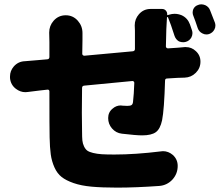

<svg xmlns="http://www.w3.org/2000/svg" viewBox="-20 -814 1040 890"><path d="M749 -598.6Q749 -594.7 752 -592.3Q754.9 -589.8 758.8 -589.8L803.7 -592.8Q808.6 -593.8 835.9 -595.7Q838.9 -595.7 841.8 -595.7Q868.2 -595.7 887.7 -577.1Q909.2 -557.6 909.2 -528.3Q909.2 -498 887.7 -476.6Q866.2 -455.1 835.9 -454.1Q819.3 -454.1 802.7 -453.1Q780.3 -451.2 754.9 -450.2Q745.1 -450.2 745.1 -440.4Q741.2 -306.6 731.4 -256.8Q722.7 -215.8 702.1 -201.2Q681.6 -186.5 638.7 -186.5Q611.3 -186.5 544.9 -194.3Q517.6 -197.3 499 -218.8Q481.4 -239.3 481.4 -266.6Q481.4 -293.9 502 -310.5Q518.6 -325.2 540 -325.2Q543.9 -325.2 547.9 -324.2Q562.5 -323.2 570.3 -323.2Q584 -323.2 589.8 -327.1Q595.7 -331.1 596.7 -342.8Q600.6 -375 602.5 -429.7Q602.5 -433.6 600.1 -436Q597.7 -438.5 593.8 -438.5Q468.8 -426.8 370.1 -417Q360.4 -416 360.4 -406.2Q359.4 -341.8 359.4 -292Q359.4 -239.3 360.4 -203.1Q360.4 -177.7 361.8 -163.1Q363.3 -148.4 369.6 -135.3Q376 -122.1 384.8 -115.7Q393.6 -109.4 411.6 -105Q429.7 -100.6 451.7 -99.1Q473.6 -97.7 509.8 -97.7Q607.4 -97.7 725.6 -112.3Q730.5 -113.3 735.4 -113.3Q760.7 -113.3 781.2 -95.7Q803.7 -75.2 803.7 -44.9Q803.7 -7.8 778.3 19.5Q753.9 44.9 718.8 47.9Q609.4 55.7 522.5 55.7Q453.1 55.7 404.8 51.3Q356.4 46.9 321.3 34.7Q286.1 22.5 265.6 6.3Q245.1 -9.8 232.4 -38.1Q219.7 -66.4 215.3 -98.1Q210.9 -129.9 210 -177.7Q209 -219.7 209 -390.6Q209 -394.5 206.1 -397Q203.1 -399.4 199.2 -398.4L164.1 -394.5Q146.5 -392.6 109.4 -387.7Q103.5 -386.7 97.7 -386.7Q74.2 -386.7 53.7 -402.3Q29.3 -420.9 26.4 -452.1Q26.4 -456.1 26.4 -460Q26.4 -485.4 43.9 -505.9Q64.5 -529.3 95.7 -530.3Q125 -532.2 154.3 -535.2L199.2 -539.1Q209 -540 209 -549.8V-619.1L208 -663.1Q208 -694.3 228.5 -717.8Q251 -743.2 284.7 -743.2Q318.4 -743.2 340.8 -717.8Q362.3 -693.4 362.3 -661.1V-627.9Q362.3 -590.8 361.3 -564.5Q361.3 -560.5 364.3 -558.1Q367.2 -555.7 371.1 -555.7Q551.8 -572.3 594.7 -576.2Q605.5 -577.1 605.5 -586.9V-671.9L604.5 -696.3Q604.5 -725.6 624 -748Q645.5 -772.5 677.7 -772.5H731.4Q742.2 -772.5 749 -764.6Q755.9 -756.8 754.9 -746.1Q754.9 -745.1 755.9 -744.1Q756.8 -743.2 757.8 -744.1L764.6 -746.1Q777.3 -750 789.1 -750Q805.7 -750 822.3 -743.2Q849.6 -730.5 860.4 -701.2Q865.2 -687.5 870.1 -672.9Q872.1 -667 872.1 -660.2Q872.1 -650.4 867.2 -640.6Q858.4 -625 841.8 -620.1Q835 -618.2 829.1 -618.2Q819.3 -618.2 809.6 -622.1Q794.9 -630.9 789.1 -647.5Q771.5 -703.1 758.8 -733.4Q757.8 -735.4 755.9 -734.9Q753.9 -734.4 753.9 -732.4Q753.9 -725.6 751 -678.7ZM876 -741.2Q873 -748 873 -755.9Q873 -763.7 876 -771.5Q882.8 -786.1 898.4 -791Q905.3 -793.9 913.1 -793.9Q921.9 -793.9 931.6 -790Q948.2 -782.2 954.1 -765.6Q965.8 -737.3 976.6 -708Q978.5 -701.2 978.5 -695.3Q978.5 -685.5 973.6 -676.8Q965.8 -662.1 949.2 -656.2Q943.4 -654.3 936.5 -654.3Q926.8 -654.3 918 -659.2Q902.3 -667 896.5 -683.6Q885.7 -716.8 876 -741.2Z"/></svg>

Font: Gen Jyuu GothicX Heavy
Style: Bold
Weight: 900
Designer: [Source Han Sans]
Ryoko NISHIZUKA  (kana & ideographs); Paul D. Hunt (Latin, Greek & Cyrillic); Wenlong ZHANG  (bopomofo
Version: Version 1.002.20150607